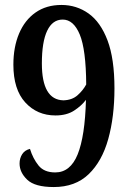

<svg xmlns="http://www.w3.org/2000/svg" viewBox="-20 -744 524 775"><path d="M197 11Q121 11 90 -18.5Q59 -48 59 -84Q59 -105 69.5 -121.5Q80 -138 101 -143Q113 -104 135.5 -76Q158 -48 203 -48Q264 -48 293.5 -121Q323 -194 327 -341Q309 -317 279 -297.5Q249 -278 204 -278Q130 -278 82 -330.5Q34 -383 34 -483Q34 -554 57 -608.5Q80 -663 123.5 -693.5Q167 -724 228 -724Q289 -724 337.5 -689.5Q386 -655 414 -581Q442 -507 442 -387Q442 -273 417 -183Q392 -93 338 -41Q284 11 197 11ZM236 -339Q271 -340 293 -359.5Q315 -379 328 -403Q327 -544 302 -604.5Q277 -665 233 -665Q192 -665 170.5 -620Q149 -575 149 -488Q149 -341 236 -339Z"/></svg>

Font: Noto Serif Hebrew Condensed SemiBold
Style: Regular
Weight: 600
Width: 3
Designer: Monotype Design Team
Foundry: Monotype Imaging Inc.
Version: Version 2.004; ttfautohint (v1.8.4.7-5d5b)